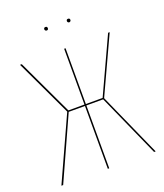

<svg xmlns="http://www.w3.org/2000/svg" viewBox="-149 -922 874 1022"><g transform="rotate(-20 288.0 -411.5)"><path d="M394 -360 555 0H546L387 -356H292V0H284V-356H192L31 0H21L185 -360L34 -680H44L193 -364H284V-680H292V-364H387L533 -680H542ZM240 -813Q240 -803 230 -803Q226 -803 223 -806Q220 -809 220 -813Q220 -823 230 -823Q240 -823 240 -813ZM368 -813Q368 -809 365 -806Q362 -803 358 -803Q354 -803 351 -806Q348 -809 348 -813Q348 -823 358 -823Q368 -823 368 -813Z"/></g></svg>

Font: Fira Sans Compressed Eight
Style: Regular
Weight: 100
Width: 1
Designer: bBox Type GmbH & Carrois Corporate GbR & Edenspiekermann AG
Foundry: bBox Type GmbH & Carrois Corporate GbR & Edenspiekermann AG
Version: Version 4.301